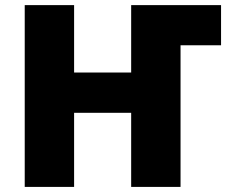

<svg xmlns="http://www.w3.org/2000/svg" viewBox="-20 -734 913 754"><path d="M689 0H495.1V-291H271V0H77.1V-713.9H271V-449.2H495.1V-713.9H848.1V-556.2H689Z"/></svg>

Font: OpenSansExtrabold
Style: Regular
Weight: 800
Foundry: Ascender Corporation
Version: Version 1.10